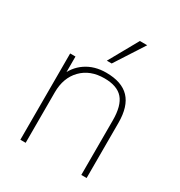

<svg xmlns="http://www.w3.org/2000/svg" viewBox="-183 -913 974 1039"><g transform="rotate(30 304.0 -393.0)"><path d="M95.7 -539.1H128.9V-411.1H115.2Q137.7 -474.6 190.9 -510.7Q244.1 -546.9 317.4 -546.9Q415 -546.9 462.4 -497.1Q509.8 -447.3 509.8 -344.7V0H476.6V-340.8Q476.6 -432.6 440.4 -474.1Q404.3 -515.6 324.2 -515.6Q235.4 -515.6 182.1 -460.9Q128.9 -406.2 128.9 -315.4V0H95.7ZM388.7 -786.1H434.6L317.4 -604.5H287.1Z"/></g></svg>

Font: Min Sans VF VF
Style: Regular
Weight: 400
Designer: Jinseong-Kim, NotoSansCJK, Nunito
Foundry: Jinseong-Kim
Version: Version 1.420;Glyphs 3.1.2 (3151)